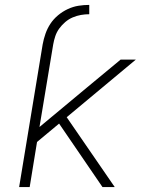

<svg xmlns="http://www.w3.org/2000/svg" viewBox="-20 -763 640 783"><path d="M154 -582Q158 -604 165.5 -625.5Q173 -647 185.5 -666Q198 -685 216.5 -700.5Q235 -716 256.5 -726Q278 -736 300 -739.5Q322 -743 344 -743V-705Q327 -705 310 -702Q293 -699 276.5 -692Q260 -685 246 -673Q232 -661 221.5 -646.5Q211 -632 205.5 -615.5Q200 -599 197 -582ZM398 0 221 -259 131 -184 101 0H58L154 -582H197L141 -245L332 -404L472 -520H534L252 -285L448 0Z"/></svg>

Font: Iosevka Aile Extralight
Style: Italic
Weight: 200
Italic angle: -9°
Designer: Belleve Invis
Foundry: Belleve Invis
Version: Version 31.1.0; ttfautohint (v1.8.4)